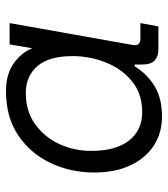

<svg xmlns="http://www.w3.org/2000/svg" viewBox="20 -568 560 640"><g transform="rotate(-90 300.0 -248.0)"><path d="M231 12Q178 12 136 -14.5Q94 -41 69.5 -92Q45 -143 45 -214Q45 -292 76.5 -359Q108 -426 168.5 -467Q229 -508 316 -508Q374 -508 410.5 -481Q447 -454 459 -420L472 -496H543L470 -85Q466 -60 491 -60H543L532 0H455Q432 0 418.5 -12.5Q405 -25 405 -53V-79H399Q373 -37 332.5 -12.5Q292 12 231 12ZM246 -54Q307 -54 348.5 -87.5Q390 -121 411.5 -174.5Q433 -228 433 -286Q433 -365 399.5 -403.5Q366 -442 310 -442Q249 -442 205.5 -410.5Q162 -379 139.5 -329.5Q117 -280 117 -224Q117 -142 151.5 -98Q186 -54 246 -54Z"/></g></svg>

Font: DM Mono Light
Style: Italic
Weight: 300
Italic angle: -10°
Designer: Colophon Foundry
Foundry: Colophon Foundry
Version: Version 1.000; ttfautohint (v1.8.2.53-6de2)